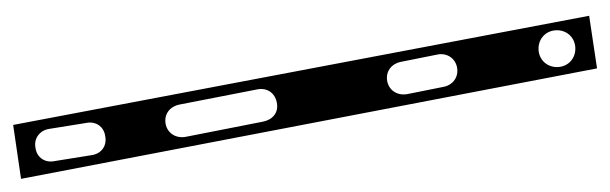

<svg xmlns="http://www.w3.org/2000/svg" viewBox="-338 -386 928 292"><g transform="rotate(90 126.0 -240.0)"><path d="M170 204 252 192 84 -684 4 -672ZM187 64C202 61 214 70 216 85L225 141C228 155 220 168 205 170C190 173 178 163 176 149L167 93C164 79 172 66 187 64ZM136 -197C151 -200 162 -191 165 -176L188 -59C191 -44 183 -31 169 -28C154 -25 142 -34 139 -49L116 -167C113 -182 121 -194 136 -197ZM82 -471C97 -474 109 -465 112 -451L123 -396C126 -381 118 -368 104 -365C89 -362 77 -371 74 -386L63 -441C60 -455 68 -468 82 -471ZM54 -595C38 -595 26 -607 26 -623C26 -639 38 -651 54 -651C70 -651 82 -639 82 -623C82 -607 70 -595 54 -595Z"/></g></svg>

Font: Apfel Grotezk Brukt
Style: Regular
Weight: 300
Designer: Luigi Gorlero
Foundry: © 2023, Luigi Gorlero & Collletttivo
Version: Version 2.000;Glyphs 3.2 (3217)